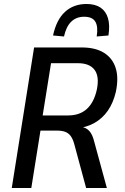

<svg xmlns="http://www.w3.org/2000/svg" viewBox="-20 -943 626 963"><path d="M39 0 151 -705H390Q458 -705 501 -678.5Q544 -652 560 -602.5Q576 -553 561 -482Q548 -427 521 -388Q494 -349 453 -326Q412 -303 360 -299L369 -307L388 -306Q411 -304 427.5 -286.5Q444 -269 453 -231L516 0H412L352 -222Q345 -247 334 -261.5Q323 -276 306.5 -282Q290 -288 265 -288H183L137 0ZM194 -364H322Q380 -364 416 -397Q452 -430 466 -495Q479 -560 454 -593Q429 -626 371 -626H236ZM301 -760 246 -765Q263 -844 306 -883.5Q349 -923 414 -923Q457 -923 484 -905Q511 -887 521.5 -852Q532 -817 524 -765L465 -760Q473 -810 458 -834.5Q443 -859 402 -859Q363 -859 337.5 -834.5Q312 -810 301 -760Z"/></svg>

Font: Nunito Sans 10pt Condensed SemiBold
Style: Italic
Weight: 600
Width: 3
Italic angle: -9°
Designer: Vernon Adams
Foundry: Vernon Adams
Version: Version 3.101;gftools[0.9.27]